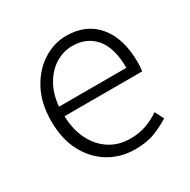

<svg xmlns="http://www.w3.org/2000/svg" viewBox="-131 -671 801 809"><g transform="rotate(-30 269.0 -267.0)"><path d="M304.2 13.2Q235.4 13.2 179.2 -20.3Q123 -53.7 89.6 -116.2Q56.2 -178.7 56.2 -266.1Q56.2 -352.5 89.6 -415.5Q123 -478.5 176.5 -512.7Q230 -546.9 290 -546.9Q386.7 -546.9 441.4 -481.4Q496.1 -416 496.1 -298.8Q496.1 -276.4 493.2 -256.8H115.2Q116.7 -191.9 141.4 -142.1Q166 -92.3 209.2 -64.2Q252.4 -36.1 310.1 -36.1Q352.5 -36.1 387.2 -48.6Q421.9 -61 452.1 -82L474.1 -39.1Q441.9 -18.6 401.9 -2.7Q361.8 13.2 304.2 13.2ZM115.2 -303.2H442.9Q442.9 -399.9 401.9 -448.5Q360.8 -497.1 291 -497.1Q247.6 -497.1 209.5 -473.9Q171.4 -450.7 146 -407.2Q120.6 -363.8 115.2 -303.2Z"/></g></svg>

Font: Source Han Sans CN Light
Style: Regular
Weight: 300
Designer: Ryoko NISHIZUKA  (kana, bopomofo & ideographs); Paul D. Hunt (Latin, Greek & Cyrillic); Sandoll Communications , Soo-you
Foundry: Adobe
Version: Version 2.000;hotconv 1.0.107;makeotfexe 2.5.65593